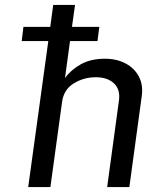

<svg xmlns="http://www.w3.org/2000/svg" viewBox="-20 -763 654 783"><path d="M95 0 177 -595.5H68.5L75.5 -653.5H185L197 -743H286L273.5 -653.5H385L377.5 -595.5H265.5L245 -444.5Q267.5 -476.5 308.2 -500Q349 -523.5 408 -523.5Q456 -523.5 492.2 -504.2Q528.5 -485 546.5 -450.5Q564.5 -416 558 -370.5L507.5 0H417L465 -352.5Q471.5 -397.5 445 -422.8Q418.5 -448 371 -448Q321.5 -448 280.5 -422.8Q239.5 -397.5 233 -346.5L185.5 0Z"/></svg>

Font: Public Sans
Style: Italic
Weight: 400
Italic angle: -8°
Designer: The Public Sans project authors (U.S. Web Design System). Libre Franklin designed by Pablo Impallari and Rodrigo Fuenzal
Version: Version 1.008; ttfautohint (v1.8.1) -l 8 -r 50 -G 200 -x 14 